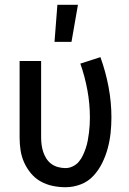

<svg xmlns="http://www.w3.org/2000/svg" viewBox="-20 -775 540 803"><path d="M254 8Q227 8 200.5 2.5Q174 -3 150.5 -16Q127 -29 109.5 -50Q92 -71 81 -95.5Q70 -120 66 -146.5Q62 -173 62 -200V-520H152V-200Q152 -185 154 -169.5Q156 -154 161 -139Q166 -124 174.5 -111Q183 -98 195.5 -89Q208 -80 223.5 -76Q239 -72 254 -72Q270 -72 285 -79.5Q300 -87 310 -99Q320 -111 327 -126Q334 -141 339 -156Q344 -171 347 -187Q350 -203 352 -219Q354 -235 355 -251Q356 -267 356 -283Q356 -341 345.5 -398Q335 -455 316 -509L400 -536Q422 -475 434 -411.5Q446 -348 446 -284Q446 -251 442.5 -218.5Q439 -186 430.5 -154.5Q422 -123 407.5 -93.5Q393 -64 371 -40Q349 -16 318 -4Q287 8 254 8ZM208 -600 220 -755H306L279 -600Z"/></svg>

Font: Iosevka Medium
Style: Regular
Weight: 500
Monospace: yes
Designer: Belleve Invis
Foundry: Belleve Invis
Version: Version 32.5.0; ttfautohint (v1.8.4)